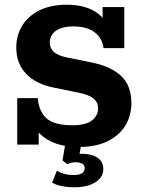

<svg xmlns="http://www.w3.org/2000/svg" viewBox="-20 -613 607 814"><path d="M317 10Q244 10 195.5 -13.5Q147 -37 120 -84L144 -72V0H53V-197H140Q145 -140 177.5 -111Q210 -82 287 -82Q345 -82 370.5 -103Q396 -124 396 -153Q396 -179 377 -195Q358 -211 314 -220L206 -242Q132 -257 90.5 -300.5Q49 -344 49 -411Q49 -463 74 -504Q99 -545 147 -569Q195 -593 263 -593Q326 -593 370.5 -571Q415 -549 439 -503H415V-583H507V-409H419Q414 -450 382 -475.5Q350 -501 290 -501Q256 -501 233.5 -491.5Q211 -482 201 -466.5Q191 -451 191 -433Q191 -409 208 -393Q225 -377 266 -369L374 -347Q453 -330 495 -289.5Q537 -249 537 -176Q537 -122 511 -80Q485 -38 435.5 -14Q386 10 317 10ZM296 181Q268 181 242 176Q216 171 201 161L221 111Q232 118 250 123.5Q268 129 293 129Q339 129 339 99Q339 89 330 82Q321 75 301 75Q292 75 283.5 76.5Q275 78 265 83L245 67L258 -10H326L314 58L282 48Q293 43 304.5 41Q316 39 327 39Q370 39 394 56Q418 73 418 104Q418 139 384 160Q350 181 296 181Z"/></svg>

Font: Rokkitt
Style: Bold
Weight: 700
Designer: Vernon Adams
Foundry: Vernon Adams
Version: Version 3.103